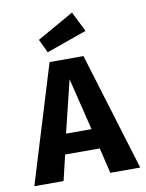

<svg xmlns="http://www.w3.org/2000/svg" viewBox="-87 -733 599 790"><g transform="rotate(-10 213.0 -338.5)"><path d="M139.6 -106.4 114.3 0H-7.8L142.6 -492.2H284.2L434.6 0H309.6L284.2 -106.4ZM264.6 -190.4 211.4 -408.2 158.2 -190.4ZM310.5 -592.8 142.1 -533.2 115.2 -589.8 268.6 -676.8Z"/></g></svg>

Font: Amiri Typewriter
Style: Bold
Weight: 700
Monospace: yes
Designer: Khaled Hosny
Version: Version 1.1